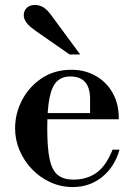

<svg xmlns="http://www.w3.org/2000/svg" viewBox="-20 -744 545 776"><path d="M274 12Q226 12 183.5 -7.5Q141 -27 109 -60.5Q77 -94 59 -136.5Q41 -179 41 -225Q41 -286 69.5 -340Q98 -394 149 -428Q200 -462 269 -462Q323 -462 366.5 -437.5Q410 -413 435 -369Q460 -325 460 -268V-262H133V-287H344V-344Q344 -435 264 -435Q231 -435 210.5 -415.5Q190 -396 180.5 -350Q171 -304 171 -225Q171 -144 181 -99Q191 -54 214.5 -36Q238 -18 277 -18Q330 -18 369 -45Q408 -72 435 -139H463Q443 -69 392.5 -28.5Q342 12 274 12ZM261 -524 126 -618Q95 -640 85.5 -654.5Q76 -669 76 -682Q76 -700 88 -712Q100 -724 122 -724Q138 -724 153.5 -715.5Q169 -707 186 -684L304 -524Z"/></svg>

Font: Libre Bodoni
Style: Regular
Weight: 400
Designer: Pablo Impallari, Rodrigo Fuenzalida
Foundry: Impallari Type
Version: Version 2.005;gftools[0.9.23]